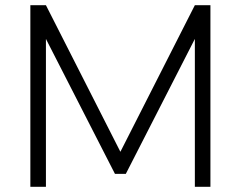

<svg xmlns="http://www.w3.org/2000/svg" viewBox="-20 -720 928 740"><path d="M97 -700H157L444 -135L731 -700H791V0H731V-570L465 -50H423L157 -570V0H97Z"/></svg>

Font: Moderustic Light
Style: Regular
Weight: 300
Designer: Tural Alisoy
Foundry: TAFT Foundry
Version: Version 2.120